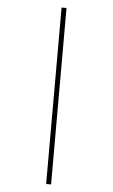

<svg xmlns="http://www.w3.org/2000/svg" viewBox="-64 -802 638 1084"><g transform="rotate(5 254.5 -260.0)"><path d="M240 240V-760H268V240Z"/></g></svg>

Font: Noto Serif Hebrew SemiCondensed Thin
Style: Regular
Weight: 100
Width: 4
Designer: Monotype Design Team
Foundry: Monotype Imaging Inc.
Version: Version 2.004; ttfautohint (v1.8.4.7-5d5b)